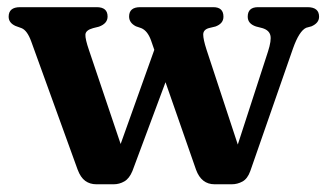

<svg xmlns="http://www.w3.org/2000/svg" viewBox="-20 -494 890 522"><path d="M289 7H242Q224.5 7 211.8 -2.2Q199 -11.5 191 -33L65 -381Q54 -411.5 38.5 -417.5L22 -423.5Q3.5 -432 3.5 -448.5Q3.5 -474.5 34.5 -474.5H243Q272.5 -474.5 272.5 -449Q272.5 -430 249 -421.5L233 -417.5Q213 -412 212.2 -400Q211.5 -388 222 -357.5L308 -102.5L399.5 -358.5L390.5 -384.5Q381 -410.5 364 -417.5L349.5 -422.5Q331 -432 331 -449Q331 -474.5 361 -474.5H560Q587.5 -474.5 587.5 -448.5Q587.5 -430 566 -422L547.5 -417.5Q532.5 -413 532.5 -400Q532.5 -387 541.5 -359L626.5 -101L708.5 -353.5Q718.5 -384.5 715 -398.2Q711.5 -412 693.5 -417.5L676 -422Q653.5 -429.5 653.5 -448.5Q653.5 -474.5 681.5 -474.5H816Q847.5 -474.5 847.5 -448.5Q847.5 -431.5 827 -422.5L812.5 -418.5Q793.5 -410 776.5 -362L660.5 -29Q653 -8 639.2 -0.5Q625.5 7 610 7H563.5Q527.5 7 513 -32.5L430 -270.5L340 -29Q331.5 -8.5 318 -0.8Q304.5 7 289 7Z"/></svg>

Font: Fraunces 9pt Soft SemiBold
Style: Regular
Weight: 600
Version: Version 1.000;[b76b70a41]